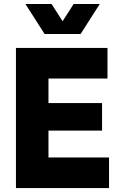

<svg xmlns="http://www.w3.org/2000/svg" viewBox="-20 -949 619 969"><path d="M60.5 -707H522.5V-552.7H224.6V-428.7H495.1V-290H224.6V-154.3H530.3V0H60.5ZM240.2 -928.7 295.9 -841.8 351.6 -928.7H483.4L386.7 -777.3H205.1L108.4 -928.7Z"/></svg>

Font: Wanted Sans ExtraBold
Style: Regular
Weight: 800
Designer: Original Design by Kil Hyung-jin and Kang Hanbin, Wanted Lab, Inc; Hangeul from Source Han Sans by Jang Soo-young and Ka
Foundry: Wanted Lab, Inc.
Version: Version 1.003